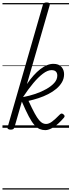

<svg xmlns="http://www.w3.org/2000/svg" viewBox="-20 -1035 579 1555"><path d="M347 19Q323 19 301.5 10Q280 1 258.5 -23Q237 -47 213 -92.5Q189 -138 157 -212L97 -4Q94 6 87 10.5Q80 15 67 15Q54 15 46 10Q38 5 42 -6L327 -995Q330 -1006 337 -1010.5Q344 -1015 357 -1015Q368 -1015 374.5 -1012.5Q381 -1010 382.5 -1005Q384 -1000 382 -991L198 -354Q251 -432 306.5 -475Q362 -518 412 -518Q456 -518 477.5 -493.5Q499 -469 499 -434Q499 -399 482 -369.5Q465 -340 436.5 -316Q408 -292 371 -273Q334 -254 293 -240.5Q252 -227 211 -218Q240 -155 260.5 -117.5Q281 -80 297 -61.5Q313 -43 326.5 -37Q340 -31 353 -31Q376 -31 401.5 -50Q427 -69 464 -107Q473 -116 480 -115.5Q487 -115 495 -108Q502 -102 503 -95.5Q504 -89 497 -81Q450 -27 412.5 -4Q375 19 347 19ZM168 -249Q217 -258 266 -274.5Q315 -291 355.5 -314Q396 -337 420 -364Q444 -391 444 -423Q444 -444 432.5 -455.5Q421 -467 397 -467Q366 -467 328 -438.5Q290 -410 249.5 -361.5Q209 -313 168 -251ZM0 490H539V500H0ZM0 -20H539V0H0ZM0 -505H539V-500H0ZM0 -1010H539V-1000H0Z"/></svg>

Font: Playwrite AU NSW Guides
Style: Regular
Weight: 400
Designer: Veronika Burian, José Scaglione
Foundry: TypeTogether
Version: Version 1.003